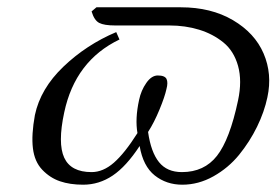

<svg xmlns="http://www.w3.org/2000/svg" viewBox="-20 -489 751 521"><path d="M626 -216.8Q637.2 -269.5 626 -310.1Q614.7 -350.6 586.2 -373.8Q557.6 -397 520.3 -408.4Q482.9 -419.9 439.5 -419.9H292.5Q262.7 -419.9 249.3 -426.8Q235.8 -433.6 228.5 -458L241.7 -469.2H470.7Q552.7 -469.2 612.1 -434.3Q671.4 -399.4 695.3 -343.8Q719.2 -288.1 705.6 -225.1Q697.3 -185.5 677.5 -145Q657.7 -104.5 628.7 -68.8Q599.6 -33.2 559.1 -10.5Q518.6 12.2 474.6 12.2Q431.6 12.2 399.9 -12.9Q368.2 -38.1 358.9 -92.8Q322.8 -37.6 285.9 -12.7Q249 12.2 205.6 12.2Q169.9 12.2 142.8 2.9Q115.7 -6.3 94.7 -28.3Q73.7 -50.3 69.3 -86.7Q64.9 -123 74.7 -176.8Q89.8 -248.5 152.1 -308.1Q214.4 -367.7 295.4 -401.9L304.2 -381.8Q184.1 -324.2 154.3 -184.1Q136.2 -100.1 154.3 -61Q172.4 -22 228.5 -22Q259.8 -22 289.1 -47.6Q318.4 -73.2 353 -127.9Q346.2 -166.5 357.4 -217.8Q362.8 -243.7 377 -263.9Q391.1 -284.2 408.2 -284.2Q427.2 -284.2 431.9 -274.7Q436.5 -265.1 431.6 -247.1Q427.2 -226.6 412.8 -191.7Q398.4 -156.7 381.8 -130.9Q389.6 -76.2 411.4 -49.1Q433.1 -22 473.6 -22Q534.2 -22 568.8 -66.2Q603.5 -110.4 626 -216.8Z"/></svg>

Font: Linux Biolinum
Style: Italic
Weight: 400
Italic angle: -12°
Designer: Philipp H. Poll
Foundry: Philipp H. Poll
Version: Version 1.1.3 ; ttfautohint (v0.9)